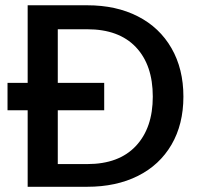

<svg xmlns="http://www.w3.org/2000/svg" viewBox="-20 -715 760 735"><path d="M8.8 -293V-397.9H85.9V-694.8H314Q424.8 -694.8 507.8 -652.3Q590.8 -609.9 636.5 -530.5Q682.1 -451.2 682.1 -345.2Q682.1 -239.3 636.5 -161.1Q590.8 -83 507.8 -41.5Q424.8 0 314 0H85.9V-293ZM201.2 -86.9H314Q435.1 -86.9 500 -156Q564.9 -225.1 564.9 -345.2Q564.9 -466.3 500 -534.7Q435.1 -603 314 -603H201.2V-397.9H378.9V-293H201.2Z"/></svg>

Font: Poppins Medium
Style: Regular
Weight: 500
Designer: Ninad Kale (Devanagari), Jonny Pinhorn (Latin)
Foundry: Indian Type Foundry
Version: 4.004